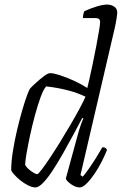

<svg xmlns="http://www.w3.org/2000/svg" viewBox="-20 -820 533 840"><path d="M135 0Q121 0 103 -9Q85 -18 69 -31Q53 -44 42 -56.5Q31 -69 29 -75Q29 -113 36.5 -159.5Q44 -206 55 -252.5Q66 -299 77.5 -338.5Q89 -378 98.5 -403.5Q108 -429 112 -433Q119 -441 136.5 -457Q154 -473 172 -486.5Q190 -500 199 -500Q214 -500 242 -491Q270 -482 302 -467.5Q334 -453 362 -435Q365 -446 371.5 -475.5Q378 -505 386 -542.5Q394 -580 401 -617.5Q408 -655 413 -684Q418 -713 418 -724Q418 -741 398 -741H343Q343 -758 349 -771Q375 -783 402.5 -791.5Q430 -800 449 -800Q465 -800 479 -791.5Q493 -783 493 -764Q493 -759 490 -739Q487 -719 481 -693L332 -54L342 -47Q352 -58 368.5 -81.5Q385 -105 401.5 -131.5Q418 -158 428 -176Q437 -176 442 -172Q447 -168 448 -164Q440 -143 426 -115Q412 -87 394.5 -61Q377 -35 359.5 -17.5Q342 0 329 0Q311 0 291 -14Q271 -28 268 -39L321 -233Q328 -258 334.5 -276.5Q341 -295 345 -301L340 -304Q322 -270 300 -229Q278 -188 255 -147.5Q232 -107 210 -73.5Q188 -40 168.5 -20Q149 0 135 0ZM143 -58Q147 -58 162 -77.5Q177 -97 198 -128.5Q219 -160 242.5 -198Q266 -236 288.5 -274.5Q311 -313 328.5 -345.5Q346 -378 354 -397Q317 -415 272.5 -426Q228 -437 182 -442Q170 -429 157.5 -394.5Q145 -360 133 -316Q121 -272 111.5 -227.5Q102 -183 96 -148Q90 -113 90 -99Q97 -85 116 -71.5Q135 -58 143 -58Z"/></svg>

Font: Texturina 72pt 72pt ExtraLight
Style: Italic
Weight: 200
Italic angle: -11°
Designer: Guillermo Torres Carreño
Foundry: Omnibus-Type
Version: Version 1.002; ttfautohint (v1.8.3)